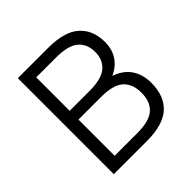

<svg xmlns="http://www.w3.org/2000/svg" viewBox="-185 -845 990 990"><g transform="rotate(-45 310.0 -350.0)"><path d="M90 -700H310Q430 -700 485 -650.5Q540 -601 540 -514Q540 -462 515.5 -424Q491 -386 445 -365V-363Q502 -343 531 -300.5Q560 -258 560 -196Q560 -101 505 -50.5Q450 0 330 0H90ZM160 -636V-392H305Q393 -392 430.5 -424.5Q468 -457 468 -514Q468 -571 430.5 -603.5Q393 -636 305 -636ZM160 -328V-64H325Q413 -64 450.5 -97.5Q488 -131 488 -196Q488 -261 450.5 -294.5Q413 -328 325 -328Z"/></g></svg>

Font: PT Root UI
Style: Regular
Weight: 400
Designer: Vitaly Kuzmin
Foundry: ParaType Ltd.
Version: Version 2.001G